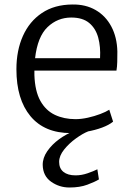

<svg xmlns="http://www.w3.org/2000/svg" viewBox="-20 -584 595 854"><path d="M295 8Q178 8 115.5 -67.2Q53 -142.5 53 -276Q53 -359.5 82 -424.2Q111 -489 166.5 -526.2Q222 -563.5 302 -564Q361 -565 405.5 -539.2Q450 -513.5 475.2 -466Q500.5 -418.5 502 -355Q502 -329 501.5 -308.2Q501 -287.5 498 -270H133Q132.5 -260.5 133 -250Q135.5 -178.5 159.5 -135.5Q183.5 -92.5 224 -73.2Q264.5 -54 316 -54Q341.5 -54 370.8 -60.5Q400 -67 425.8 -76.8Q451.5 -86.5 466 -96L483 -43Q465 -28 434 -16.5Q403 -5 366.2 1.5Q329.5 8 295 8ZM297 -506Q236 -506 191.5 -463.5Q147 -421 136 -325H425Q428 -376 416.8 -417Q405.5 -458 376.5 -482Q347.5 -506 297 -506ZM289 250Q243.5 250 207.2 224.2Q171 198.5 170 150Q169.5 118.5 190.2 88.5Q211 58.5 243 35.2Q275 12 307 0L328 -8L373 0Q348.5 9.5 318 31.5Q287.5 53.5 265.2 81.2Q243 109 243 136Q243 165 262.2 180.5Q281.5 196 316 196Q343 196 370.2 186.5Q397.5 177 413 169L420 214Q402 225 368.5 237.5Q335 250 289 250Z"/></svg>

Font: Merriweather Sans Light
Style: Regular
Weight: 300
Designer: Eben Sorkin
Foundry: Eben Sorkin
Version: Version 2.001; ttfautohint (v1.8.3)